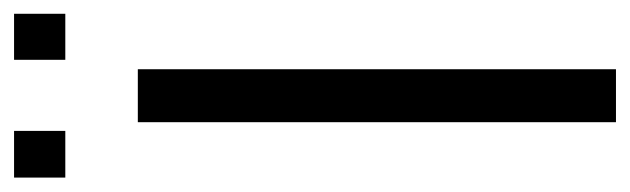

<svg xmlns="http://www.w3.org/2000/svg" viewBox="-356 -556 883 269"><g transform="rotate(-90 85.5 -421.5)"><path d="M36.6 -771.5H-28.8V-843.3H36.6ZM200.7 -771.5H136.2V-843.3H200.7ZM123 0H48.8V-669.9H123Z"/></g></svg>

Font: SengPathom
Style: Regular
Weight: 400
Designer: John M. Durdin
Foundry: Lao Script for Windows
Version: Version 1.300